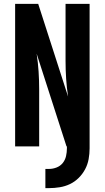

<svg xmlns="http://www.w3.org/2000/svg" viewBox="-20 -755 540 990"><path d="M214 215V116H233Q253 116 272 108.5Q291 101 303.5 85.5Q316 70 320.5 50Q325 30 325 10V0H323L169 -478Q176 -432 179 -386Q182 -340 182 -294V0H58V-735H177L331 -257Q324 -303 321 -349Q318 -395 318 -441V-735H442V10Q442 38 437 65.5Q432 93 419 117.5Q406 142 386 162Q366 182 341 194Q316 206 288 210.5Q260 215 233 215Z"/></svg>

Font: Iosevka Term Curly Extrabold
Style: Regular
Weight: 800
Designer: Belleve Invis
Foundry: Belleve Invis
Version: Version 32.3.0